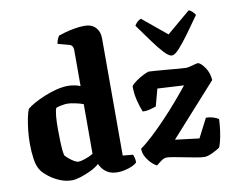

<svg xmlns="http://www.w3.org/2000/svg" viewBox="-84 -912 1263 1024"><g transform="rotate(-10 547.0 -400.0)"><path d="M227 0Q193 0 161 -13.5Q129 -27 104.5 -46Q80 -65 69 -80Q50 -105 44 -146.5Q38 -188 38 -231Q38 -268 42 -304Q46 -340 52 -369.5Q58 -399 65 -415Q78 -427 104 -441.5Q130 -456 162.5 -469.5Q195 -483 229 -491.5Q263 -500 293 -500Q304 -500 323 -497Q342 -494 358 -487V-685Q358 -693 353.5 -701.5Q349 -710 339 -713L276 -730Q278 -744 283 -755.5Q288 -767 292 -772Q302 -776 326.5 -783Q351 -790 380 -795Q409 -800 434 -800Q472 -800 493.5 -777.5Q515 -755 515 -719V-83L570 -78Q573 -72 576 -60.5Q579 -49 579 -35Q570 -25 551.5 -17Q533 -9 512.5 -4.5Q492 0 475 0Q442 0 422 -11.5Q402 -23 391.5 -37.5Q381 -52 377 -62Q360 -46 331.5 -32Q303 -18 274 -9Q245 0 227 0ZM278 -92Q290 -92 314 -100Q338 -108 358 -120V-389Q344 -395 316.5 -401Q289 -407 272 -407Q260 -407 240.5 -403.5Q221 -400 210 -395Q204 -379 201.5 -350.5Q199 -322 199 -285Q199 -254 200 -221Q201 -188 203.5 -164Q206 -140 210 -136Q216 -129 228.5 -118.5Q241 -108 254.5 -100Q268 -92 278 -92ZM687 0Q681 0 664.5 -14Q648 -28 633 -51.5Q618 -75 618 -102Q648 -123 685.5 -158Q723 -193 762.5 -234.5Q802 -276 838 -318Q874 -360 902 -395L759 -403L734 -310Q723 -306 702.5 -300.5Q682 -295 661 -296Q651 -319 641 -357.5Q631 -396 631 -438Q640 -451 661 -465.5Q682 -480 703 -490Q724 -500 731 -500Q738 -500 765 -498Q792 -496 826 -493Q860 -490 889 -487.5Q918 -485 930 -485Q938 -485 953 -489Q968 -493 981.5 -496.5Q995 -500 999 -498Q1015 -491 1033.5 -463.5Q1052 -436 1055 -397L804 -118L934 -102L987 -205Q1007 -205 1026 -199Q1045 -193 1055 -185Q1055 -177 1052.5 -149.5Q1050 -122 1044 -90Q1038 -58 1029 -36Q1014 -25 987.5 -12.5Q961 0 944 0Q929 0 900.5 -5Q872 -10 840 -16.5Q808 -23 782 -27.5Q756 -32 746 -32Q732 -32 721 -25.5Q710 -19 687 0ZM867 -563Q851 -563 826.5 -589Q802 -615 770.5 -658Q739 -701 702 -753Q706 -762 716 -771.5Q726 -781 737 -785L868 -677L996 -785Q1007 -781 1016.5 -771.5Q1026 -762 1030 -754Q993 -701 961.5 -658Q930 -615 906 -589Q882 -563 867 -563Z"/></g></svg>

Font: Texturina ExtraBold
Style: Regular
Weight: 800
Designer: Guillermo Torres Carreño
Foundry: Omnibus-Type
Version: Version 1.002; ttfautohint (v1.8.3)